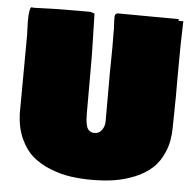

<svg xmlns="http://www.w3.org/2000/svg" viewBox="-54 -795 895 879"><g transform="rotate(5 394.0 -355.0)"><path d="M44.9 -243.2Q46.9 -483.4 46.9 -601.6V-607.4Q46.9 -610.8 45.9 -631.6Q44.9 -652.3 44.9 -667Q44.9 -725.6 54.7 -733.4Q57.1 -733.4 62 -732.9Q66.9 -732.4 69.3 -732.4Q151.4 -736.3 259.8 -736.3H326.2Q330.1 -735.8 336.7 -733.2Q343.3 -730.5 345.7 -730.5Q346.2 -706.5 347.9 -647.9Q349.6 -589.4 350.3 -546.4Q351.1 -503.4 350.6 -461.9V-271.5Q350.6 -253.4 351.6 -242.2Q352.5 -231 356.2 -215.8Q359.9 -200.7 369.4 -193.1Q378.9 -185.5 393.6 -185.5Q414.1 -185.5 426.8 -202.9Q439.5 -220.2 439.5 -243.2V-421.9Q439 -454.6 440.2 -524.9Q441.4 -595.2 440.4 -634.8V-669.9Q440.4 -675.3 439.5 -686.3Q438.5 -697.3 438.5 -703.1V-726.6Q439.9 -737.8 451.2 -740.2Q544.9 -740.2 732.4 -738.3V-730.5H753.9Q750 -626.5 750 -488.3V-378.9Q750 -356.9 749 -311.5Q748 -266.1 748 -244.1Q748 -180.7 728 -131.8Q708 -83 675.3 -53.2Q642.6 -23.4 596.2 -4.4Q549.8 14.6 502.4 22Q455.1 29.3 400.4 29.3Q347.7 29.3 301.5 22.7Q255.4 16.1 208 -2.7Q160.6 -21.5 126.5 -50.8Q92.3 -80.1 69.8 -129.4Q47.4 -178.7 44.9 -243.2Z"/></g></svg>

Font: Bowlby One SC
Style: Regular
Weight: 400
Width: 1
Version: Version 1.2